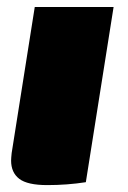

<svg xmlns="http://www.w3.org/2000/svg" viewBox="-20 -520 365 548"><path d="M11.7 -61.7Q11.7 -68.3 13.3 -83.3L79.2 -500H304.2L225 0Q171.7 8.3 115 8.3Q58.3 8.3 35 -9.6Q11.7 -27.5 11.7 -61.7Z"/></svg>

Font: BoonTook
Style: Italic
Weight: 400
Italic angle: -9°
Designer: Sungsit Sawaiwan
Foundry: FontUni
Version: Version 3.0